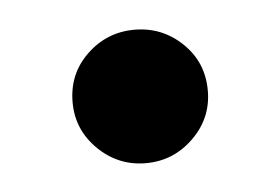

<svg xmlns="http://www.w3.org/2000/svg" viewBox="-28 -526 313 215"><g transform="rotate(-5 129.0 -418.0)"><path d="M129 -343Q98 -343 75.5 -365Q53 -387 53 -418Q53 -450 75.5 -471.5Q98 -493 129 -493Q160 -493 182.5 -471.5Q205 -450 205 -418Q205 -387 182.5 -365Q160 -343 129 -343Z"/></g></svg>

Font: Zen Kaku Gothic New
Style: Bold
Weight: 700
Designer: Yoshimichi Ohira
Foundry: Positype
Version: Version 1.002